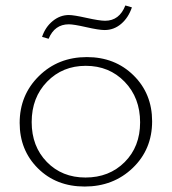

<svg xmlns="http://www.w3.org/2000/svg" viewBox="-20 -677 629 703"><path d="M158 -535 134 -542Q146 -578 173 -600Q200 -622 232 -622Q250 -622 297 -611.5Q344 -601 365 -601Q417 -601 439 -657L463 -650Q450 -612 423.5 -589.5Q397 -567 363 -567Q342 -567 296 -577.5Q250 -588 232 -588Q180 -588 158 -535ZM290 6Q186 6 119 -60.5Q52 -127 52 -227Q52 -329 122.5 -398.5Q193 -468 298 -468Q401 -468 469 -401Q537 -334 537 -233Q537 -130 466 -62Q395 6 290 6ZM293 -27Q380 -27 436.5 -83.5Q493 -140 493 -229Q493 -319 436.5 -377.5Q380 -436 294 -436Q209 -436 152.5 -378Q96 -320 96 -230Q96 -141 151.5 -84Q207 -27 293 -27Z"/></svg>

Font: EauTestSC Light
Style: Regular
Weight: 300
Designer: Christian Thalmann (Catharsis Fonts)
Version: Version 0.001;PS 000.001;hotconv 1.0.88;makeotf.lib2.5.64775